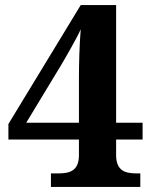

<svg xmlns="http://www.w3.org/2000/svg" viewBox="-20 -734 599 754"><path d="M180 0H531V-53H518C473 -53 436 -62 436 -125V-186H540V-252H436V-714H297L13 -247V-186H290V-125C290 -62 253 -53 208 -53H180ZM83 -252 218 -475C233 -500 284 -588 297 -619C292 -557 290 -485 290 -427V-252Z"/></svg>

Font: Noto Serif Test
Style: Bold
Weight: 700
Version: Version 1.000